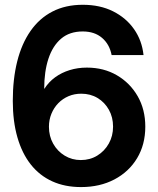

<svg xmlns="http://www.w3.org/2000/svg" viewBox="-20 -759 652 791"><path d="M314 11.7Q247.1 11.7 195.1 -12Q143.1 -35.6 106.9 -81.3Q70.8 -127 51.8 -192.9Q32.7 -258.8 32.7 -343.3Q32.7 -433.6 51 -506.3Q69.3 -579.1 105.7 -631.3Q142.1 -683.6 196 -711.4Q250 -739.3 320.8 -739.3Q392.1 -739.3 445.8 -712.4Q499.5 -685.5 532.2 -638.9Q564.9 -592.3 571.3 -532.2H439.9Q431.2 -576.7 400.4 -603Q369.6 -629.4 320.8 -629.4Q266.6 -629.4 231.7 -599.6Q196.8 -569.8 179.4 -516.8Q162.1 -463.9 162.1 -393.6H163.1Q180.7 -421.4 207.3 -440.7Q233.9 -460 267.1 -470.2Q300.3 -480.5 337.9 -480.5Q407.7 -480.5 461.9 -448.7Q516.1 -417 547.4 -362.3Q578.6 -307.6 578.6 -237.3Q578.6 -163.6 544.9 -107.4Q511.2 -51.3 451.4 -19.8Q391.6 11.7 314 11.7ZM313 -99.6Q350.6 -99.6 380.6 -117.9Q410.6 -136.2 428.2 -167.5Q445.8 -198.7 445.8 -237.3Q445.8 -275.9 428.7 -306.6Q411.6 -337.4 382.1 -355.2Q352.5 -373 314.9 -373Q286.6 -373 262.5 -362.8Q238.3 -352.5 220.2 -334Q202.1 -315.4 191.9 -290.5Q181.6 -265.6 181.6 -236.8Q181.6 -198.2 199 -167.2Q216.3 -136.2 246.3 -117.9Q276.4 -99.6 313 -99.6Z"/></svg>

Font: Inter Cardless Display
Style: Bold
Weight: 700
Designer: Rasmus Andersson
Foundry: rsms
Version: Version 4.001;git-9221beed3